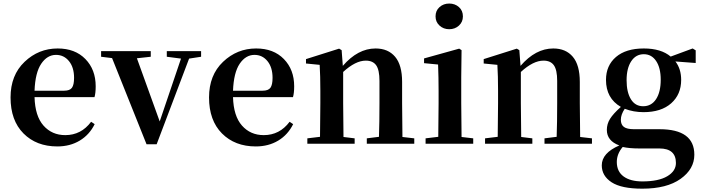

<svg xmlns="http://www.w3.org/2000/svg" viewBox="-20 -831 4061 1110"><path d="M179.7 -306.6H350.6Q383.8 -306.6 396 -323.7Q408.2 -340.8 408.2 -380.9Q408.2 -441.4 378.9 -477.5Q349.6 -513.7 303.7 -513.7Q252.9 -513.7 218.3 -462.4Q183.6 -411.1 179.7 -306.6ZM526.4 -269.5H179.7Q182.6 -160.2 231.4 -105Q280.3 -49.8 357.4 -49.8Q449.2 -49.8 506.8 -127L527.3 -113.3Q497.1 -51.8 440.9 -18.1Q384.8 15.6 311.5 15.6Q190.4 15.6 115.7 -59.6Q41 -134.8 41 -267.6Q41 -396.5 122.1 -473.6Q203.1 -550.8 313.5 -550.8Q414.1 -550.8 473.6 -489.7Q533.2 -428.7 533.2 -332Q533.2 -293 526.4 -269.5Z M1142.6 -535.2V-502.9L1073.2 -492.2L885.7 2.9H827.1L627.9 -495.1L564.5 -502.9V-535.2H851.6V-502.9L771.5 -494.1L903.3 -128.9L1026.4 -492.2L944.3 -502.9V-535.2Z M1327.1 -306.6H1498Q1531.2 -306.6 1543.5 -323.7Q1555.7 -340.8 1555.7 -380.9Q1555.7 -441.4 1526.4 -477.5Q1497.1 -513.7 1451.2 -513.7Q1400.4 -513.7 1365.7 -462.4Q1331.1 -411.1 1327.1 -306.6ZM1673.8 -269.5H1327.1Q1330.1 -160.2 1378.9 -105Q1427.7 -49.8 1504.9 -49.8Q1596.7 -49.8 1654.3 -127L1674.8 -113.3Q1644.5 -51.8 1588.4 -18.1Q1532.2 15.6 1459 15.6Q1337.9 15.6 1263.2 -59.6Q1188.5 -134.8 1188.5 -267.6Q1188.5 -396.5 1269.5 -473.6Q1350.6 -550.8 1460.9 -550.8Q1561.5 -550.8 1621.1 -489.7Q1680.7 -428.7 1680.7 -332Q1680.7 -293 1673.8 -269.5Z M2306.6 -39.1 2375 -31.2V0H2100.6V-31.2L2170.9 -40Q2173.8 -123 2173.8 -235.4V-363.3Q2173.8 -426.8 2154.8 -453.6Q2135.7 -480.5 2094.7 -480.5Q2035.2 -480.5 1963.9 -415V-235.4Q1963.9 -152.3 1965.8 -39.1L2030.3 -31.2V0H1756.8V-31.2L1830.1 -40Q1832 -153.3 1832 -235.4V-306.6Q1832 -392.6 1828.1 -456.1L1749 -463.9V-489.3L1940.4 -549.8L1955.1 -541L1961.9 -450.2Q2048.8 -550.8 2151.4 -550.8Q2223.6 -550.8 2264.2 -502.9Q2304.7 -455.1 2304.7 -357.4V-235.4Q2304.7 -152.3 2306.6 -39.1Z M2498 -736.3Q2498 -769.5 2521 -790Q2543.9 -810.5 2577.1 -810.5Q2610.4 -810.5 2633.3 -790Q2656.2 -769.5 2656.2 -736.3Q2656.2 -704.1 2633.3 -683.1Q2610.4 -662.1 2577.1 -662.1Q2543.9 -662.1 2521 -683.1Q2498 -704.1 2498 -736.3ZM2648.4 -39.1 2715.8 -31.2V0H2440.4V-31.2L2513.7 -40Q2515.6 -153.3 2515.6 -235.4V-305.7Q2515.6 -382.8 2512.7 -458L2431.6 -465.8V-493.2L2634.8 -549.8L2648.4 -541L2646.5 -384.8V-235.4Q2646.5 -152.3 2648.4 -39.1Z M3334 -39.1 3402.3 -31.2V0H3127.9V-31.2L3198.2 -40Q3201.2 -123 3201.2 -235.4V-363.3Q3201.2 -426.8 3182.1 -453.6Q3163.1 -480.5 3122.1 -480.5Q3062.5 -480.5 2991.2 -415V-235.4Q2991.2 -152.3 2993.2 -39.1L3057.6 -31.2V0H2784.2V-31.2L2857.4 -40Q2859.4 -153.3 2859.4 -235.4V-306.6Q2859.4 -392.6 2855.5 -456.1L2776.4 -463.9V-489.3L2967.8 -549.8L2982.4 -541L2989.3 -450.2Q3076.2 -550.8 3178.7 -550.8Q3251 -550.8 3291.5 -502.9Q3332 -455.1 3332 -357.4V-235.4Q3332 -152.3 3334 -39.1Z M3698.2 -216.8Q3746.1 -216.8 3772.9 -257.8Q3799.8 -298.8 3799.8 -370.1Q3799.8 -438.5 3773.4 -478Q3747.1 -517.6 3702.1 -517.6Q3656.2 -517.6 3629.4 -477.1Q3602.5 -436.5 3602.5 -367.2Q3602.5 -297.9 3627.4 -257.3Q3652.3 -216.8 3698.2 -216.8ZM3792 27.3H3675.8Q3618.2 27.3 3580.1 18.6Q3545.9 58.6 3545.9 105.5Q3545.9 160.2 3585 189Q3624 217.8 3693.4 217.8Q3787.1 217.8 3837.4 188Q3887.7 158.2 3887.7 111.3Q3887.7 27.3 3792 27.3ZM4002 -540V-466.8L3884.8 -475.6Q3918 -432.6 3918 -369.1Q3918 -285.2 3860.4 -233.9Q3802.7 -182.6 3700.2 -182.6Q3642.6 -182.6 3591.8 -202.1Q3569.3 -168.9 3569.3 -138.7Q3569.3 -110.4 3586.9 -97.2Q3604.5 -84 3645.5 -84H3793Q3994.1 -84 3994.1 63.5Q3994.1 146.5 3914.6 203.1Q3835 259.8 3693.4 259.8Q3572.3 259.8 3515.6 222.7Q3459 185.5 3459 125Q3459 53.7 3560.5 9.8Q3488.3 -16.6 3488.3 -80.1Q3488.3 -114.3 3506.8 -144Q3525.4 -173.8 3569.3 -212.9Q3483.4 -262.7 3483.4 -369.1Q3483.4 -452.1 3541 -501.5Q3598.6 -550.8 3702.1 -550.8Q3801.8 -550.8 3857.4 -503.9L3984.4 -550.8Z"/></svg>

Font: Bpmf Zihi Serif Bold
Style: Bold
Weight: 700
Foundry: But Ko
Version: Version 1.320